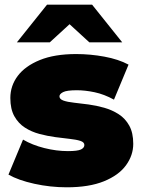

<svg xmlns="http://www.w3.org/2000/svg" viewBox="-20 -787 605 817"><path d="M264 10Q194 10 126 -5Q58 -20 16 -44L78 -193Q117 -170 168.5 -157Q220 -144 269 -144Q310 -144 324.5 -151Q339 -158 339 -170Q339 -182 322 -187.5Q305 -193 277 -196Q249 -199 215.5 -203.5Q182 -208 148 -217Q114 -226 86 -244Q58 -262 41 -292.5Q24 -323 24 -370Q24 -422 55.5 -464Q87 -506 149.5 -531.5Q212 -557 304 -557Q364 -557 424 -546Q484 -535 527 -512L465 -363Q423 -386 382.5 -394.5Q342 -403 307 -403Q264 -403 248.5 -395Q233 -387 233 -377Q233 -365 250 -359Q267 -353 295 -350Q323 -347 356.5 -342.5Q390 -338 423.5 -328.5Q457 -319 485 -301Q513 -283 530 -252.5Q547 -222 547 -175Q547 -126 516 -83.5Q485 -41 422 -15.5Q359 10 264 10ZM52 -607 180 -767H372L500 -607H360L276 -684L192 -607Z"/></svg>

Font: Montserrat Thin Black
Style: Regular
Weight: 900
Version: Version 9.000